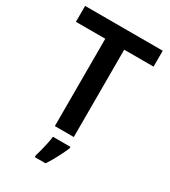

<svg xmlns="http://www.w3.org/2000/svg" viewBox="-223 -821 1017 1150"><g transform="rotate(30 285.5 -246.5)"><path d="M351 0H220V-604H17V-714H554V-604H351ZM363 71Q355 91 342.5 116.5Q330 142 315 169Q300 196 283 221H209V208Q215 189 221.5 163Q228 137 234 109.5Q240 82 242 61H363Z"/></g></svg>

Font: Noto Sans Javanese SemiBold
Style: Regular
Weight: 600
Version: Version 2.004